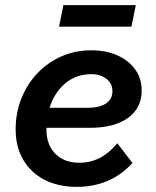

<svg xmlns="http://www.w3.org/2000/svg" viewBox="-20 -712 608 748"><path d="M496 -77Q411 16 279 16Q207 16 153.5 -11.5Q100 -39 70.5 -89.5Q41 -140 41 -208Q41 -273 63.5 -329Q86 -385 126 -427Q166 -469 219.5 -492.5Q273 -516 335 -516Q394 -516 438 -496Q482 -476 507 -441Q532 -406 532 -359Q532 -291 478.5 -252.5Q425 -214 329 -214H161Q161 -211 161 -207Q161 -148 195.5 -113Q230 -78 290 -78Q375 -78 437 -154ZM335 -423Q277 -423 234.5 -387.5Q192 -352 173 -292H321Q368 -292 393 -309Q418 -326 418 -357Q418 -386 395 -404.5Q372 -423 335 -423ZM210 -608 227 -692H509L492 -608Z"/></svg>

Font: Wix Madefor Text SemiBold
Style: Italic
Weight: 600
Italic angle: -12°
Designer: Dalton Maag Ltd
Foundry: Dalton Maag Ltd
Version: Version 3.100